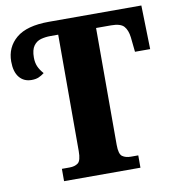

<svg xmlns="http://www.w3.org/2000/svg" viewBox="-80 -786 790 859"><g transform="rotate(-10 314.5 -357.0)"><path d="M142 0V-56H177Q201 -56 215.5 -67Q230 -78 230 -121V-650H194Q172 -650 151.5 -644.5Q131 -639 118 -621Q105 -603 105 -568Q105 -545 112.5 -527.5Q120 -510 136 -492Q123 -482 110 -476.5Q97 -471 78 -471Q43 -471 22.5 -496Q2 -521 2 -568Q2 -633 50 -673.5Q98 -714 199 -714H619L624 -515H555L548 -582Q544 -615 528.5 -632.5Q513 -650 470 -650H402V-119Q402 -77 417 -66.5Q432 -56 455 -56H489V0Z"/></g></svg>

Font: Noto Serif SemiCondensed ExtraBold
Style: Regular
Weight: 800
Width: 4
Designer: Monotype Design Team
Foundry: Monotype Imaging Inc.
Version: Version 2.015